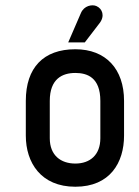

<svg xmlns="http://www.w3.org/2000/svg" viewBox="-20 -699 528 729"><path d="M451 -316C451 -437 382 -512 266 -512C145 -512 78 -442 78 -316V-184C78 -82 135 10 266 10C398 10 451 -82 451 -184ZM361 -174C361 -111 322 -78 266 -78C211 -78 169 -109 169 -174V-316C169 -400 217 -422 266 -422C311 -422 361 -405 361 -316ZM302 -538 358 -611C379 -638 369 -666 346 -676C330 -683 299 -678 287 -649L239 -538Z"/></svg>

Font: Advent Pro
Style: SemiBold
Weight: 600
Designer: Andreas Kalpakidis
Foundry: Andreas Kalpakidis
Version: Version 2.002 2008